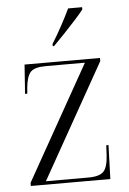

<svg xmlns="http://www.w3.org/2000/svg" viewBox="-54 -806 569 847"><g transform="rotate(-5 230.5 -383.0)"><path d="M48 0V-14L333 -521H160Q110 -521 92.5 -502.5Q75 -484 70 -434L68 -407H58L67 -536H401V-522L116 -15H304Q354 -15 372 -34.5Q390 -54 393 -108L395 -150H405L400 0ZM198 -616Q220 -651 242 -691.5Q264 -732 280 -766H342V-756Q329 -739 304.5 -712Q280 -685 253 -656.5Q226 -628 204 -606H198Z"/></g></svg>

Font: Noto Serif Display SemiCondensed Light
Style: Regular
Weight: 300
Width: 4
Designer: Monotype Design Team
Foundry: Monotype Imaging Inc.
Version: Version 2.009